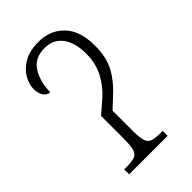

<svg xmlns="http://www.w3.org/2000/svg" viewBox="-175 -604 663 663"><g transform="rotate(-45 156.0 -272.5)"><path d="M46 0V-24H55Q82 -24 96 -28.5Q110 -33 115 -49Q120 -65 120 -99V-211L166 -251Q198 -279 217 -316Q236 -353 236 -399Q236 -453 213 -484Q190 -515 148 -515Q98 -515 76 -478.5Q54 -442 54 -393Q40 -393 30.5 -406Q21 -419 21 -443Q21 -464 34.5 -488Q48 -512 76 -528.5Q104 -545 148 -545Q205 -545 241 -507.5Q277 -470 277 -397Q277 -340 255.5 -301Q234 -262 190 -223L161 -196V-99Q161 -65 166 -49Q171 -33 185 -28.5Q199 -24 226 -24H234V0Z"/></g></svg>

Font: Noto Serif ExtraCondensed ExtraLight
Style: Regular
Weight: 200
Width: 2
Designer: Monotype Design Team
Foundry: Monotype Imaging Inc.
Version: Version 2.015